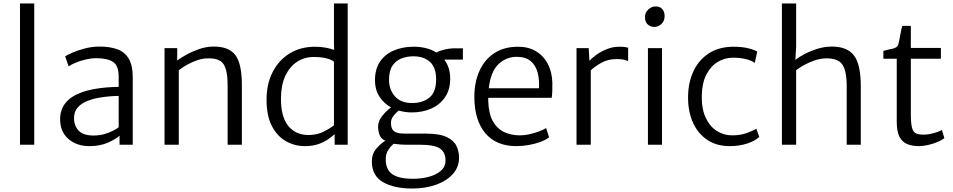

<svg xmlns="http://www.w3.org/2000/svg" viewBox="-20 -833 5485 1105"><path d="M95 0V-813H177V0Z M495 8Q421.5 8 373.8 -33.2Q326 -74.5 326 -147Q326 -202 356.8 -240.2Q387.5 -278.5 446 -300Q478.5 -312.5 518 -319.8Q557.5 -327 595.8 -330Q634 -333 663 -333V-391Q663 -455 630.8 -476.5Q598.5 -498 533 -498Q505 -498 473.8 -490.8Q442.5 -483.5 416 -472.5Q389.5 -461.5 375 -451L355 -509Q364.5 -515.5 394.8 -529Q425 -542.5 467 -553.8Q509 -565 554 -565Q611 -565 653.8 -550Q696.5 -535 720.2 -496.5Q744 -458 744 -388V0H668V-52Q645 -31 599.8 -11.5Q554.5 8 495 8ZM406 -153Q406 -109.5 432.5 -81.2Q459 -53 519 -53Q553.5 -53 583.8 -62.2Q614 -71.5 635 -82.8Q656 -94 663 -101V-281Q643 -281 611.5 -278.5Q580 -276 547.2 -270.2Q514.5 -264.5 491 -255Q449 -239.5 427.5 -215Q406 -190.5 406 -153Z M927 0V-556H1000V-485Q1020 -500 1052.8 -518.2Q1085.5 -536.5 1125 -550.2Q1164.5 -564 1205 -565Q1296 -566.5 1334 -516.8Q1372 -467 1372 -344V0H1290V-345Q1290 -427.5 1266.5 -463.8Q1243 -500 1171 -497Q1145 -496.5 1115.5 -486.5Q1086 -476.5 1058 -461Q1030 -445.5 1009 -429V0Z M1734 8Q1677 8 1626.8 -19.8Q1576.5 -47.5 1545.2 -106.8Q1514 -166 1514 -260Q1514 -349 1548.8 -417.5Q1583.5 -486 1646.2 -525Q1709 -564 1793 -564Q1827 -564 1855.5 -558.5Q1884 -553 1903 -546L1902 -579V-813H1981V0H1906V-61Q1892 -48 1869 -31.8Q1846 -15.5 1812.8 -3.8Q1779.5 8 1734 8ZM1597 -271Q1595.5 -162.5 1638.2 -109.2Q1681 -56 1756 -56Q1805 -56 1843.8 -75.8Q1882.5 -95.5 1902 -112V-478Q1888 -489.5 1859 -497.2Q1830 -505 1785 -505Q1732 -505 1689.8 -477.5Q1647.5 -450 1622.8 -397.8Q1598 -345.5 1597 -271Z M2351 -186Q2311 -186 2275.5 -196.5Q2260 -186 2245 -166.8Q2230 -147.5 2230 -126Q2230 -91 2248 -77.5Q2266 -64 2310 -64H2431Q2510.5 -64 2551.5 -44Q2592.5 -24 2607.2 7.5Q2622 39 2622 74Q2622 129 2585.8 169Q2549.5 209 2488.5 230.5Q2427.5 252 2353 252Q2247.5 252 2183.8 215Q2120 178 2120 95Q2120 52.5 2146 22.2Q2172 -8 2197.5 -22.5Q2171 -36 2163.5 -59Q2156 -82 2156 -106Q2156 -134 2178.2 -163.5Q2200.5 -193 2230.5 -215Q2188.5 -238 2163.2 -277.8Q2138 -317.5 2138 -370Q2138 -436 2167.2 -478.5Q2196.5 -521 2245.5 -542Q2294.5 -563 2354 -564Q2392.5 -565 2427.8 -556.8Q2463 -548.5 2491.5 -531Q2509 -540.5 2538.5 -547.8Q2568 -555 2598 -555H2644V-490H2537Q2553 -469 2562 -441.5Q2571 -414 2571 -380Q2571 -317 2541.5 -273.8Q2512 -230.5 2462 -208.2Q2412 -186 2351 -186ZM2352 -240Q2413 -240 2451.5 -271.5Q2490 -303 2490 -377Q2490 -444 2454.8 -476.5Q2419.5 -509 2358 -509Q2322 -508.5 2290.2 -496.5Q2258.5 -484.5 2238.8 -455.2Q2219 -426 2219 -374Q2219 -317 2253 -278.5Q2287 -240 2352 -240ZM2200 85Q2200 143.5 2238.2 169.8Q2276.5 196 2356 196Q2404 196 2447 184.8Q2490 173.5 2517 150.2Q2544 127 2544 91Q2544 43 2511.8 21.5Q2479.5 0 2397 0H2322Q2298.5 0 2279.5 -1.8Q2260.5 -3.5 2245 -5.5Q2229 8 2214.5 29.8Q2200 51.5 2200 85Z M2952 8Q2835 8 2772.5 -67.2Q2710 -142.5 2710 -276Q2710 -359.5 2739 -424.2Q2768 -489 2823.5 -526.2Q2879 -563.5 2959 -564Q3018 -565 3062.5 -539.2Q3107 -513.5 3132.2 -466Q3157.5 -418.5 3159 -355Q3159 -329 3158.5 -308.2Q3158 -287.5 3155 -270H2790Q2789.5 -260.5 2790 -250Q2792.5 -178.5 2816.5 -135.5Q2840.5 -92.5 2881 -73.2Q2921.5 -54 2973 -54Q2998.5 -54 3027.8 -60.5Q3057 -67 3082.8 -76.8Q3108.5 -86.5 3123 -96L3140 -43Q3122 -28 3091 -16.5Q3060 -5 3023.2 1.5Q2986.5 8 2952 8ZM2954 -506Q2893 -506 2848.5 -463.5Q2804 -421 2793 -325H3082Q3085 -376 3073.8 -417Q3062.5 -458 3033.5 -482Q3004.5 -506 2954 -506Z M3298 0V-556H3368L3372.5 -482.5Q3384 -497 3410.2 -516.2Q3436.5 -535.5 3471.2 -549.8Q3506 -564 3542 -564Q3580 -564 3595 -558V-481Q3587.5 -485 3572.8 -489Q3558 -493 3527 -493Q3479 -493 3440 -471Q3401 -449 3380 -428V0Z M3709 0V-556H3790V0ZM3745 -678Q3723.5 -678 3707.8 -692.5Q3692 -707 3692 -733Q3692 -761 3711.2 -778.5Q3730.5 -796 3752 -796Q3779 -796 3792 -780.2Q3805 -764.5 3805 -741Q3805 -712.5 3786.8 -695.2Q3768.5 -678 3745 -678Z M3940 -270Q3939.5 -354 3969.8 -420.5Q4000 -487 4058.8 -525.5Q4117.5 -564 4202 -564Q4251.5 -564 4287.2 -555Q4323 -546 4338 -536L4324 -471Q4303 -486 4270 -493.5Q4237 -501 4198 -501Q4152.5 -501 4112.5 -477.8Q4072.5 -454.5 4046.8 -406.8Q4021 -359 4019 -286Q4017 -208 4041 -156.5Q4065 -105 4105.2 -79.5Q4145.5 -54 4193 -54Q4241 -54 4278 -67.5Q4315 -81 4333 -92L4350 -45Q4324 -21 4278.8 -6.5Q4233.5 8 4180 8Q4103.5 8 4049.8 -28.5Q3996 -65 3968 -127.8Q3940 -190.5 3940 -270Z M4480 0V-813H4562V-565L4557.5 -488.5Q4578.5 -505 4611.2 -522.2Q4644 -539.5 4683 -551.8Q4722 -564 4762 -565Q4854.5 -566.5 4894.8 -513.8Q4935 -461 4934 -331V0H4853V-336Q4853 -427 4826.8 -463.2Q4800.5 -499.5 4729 -497Q4688 -495.5 4641.5 -475Q4595 -454.5 4562 -429V0Z M5268 8Q5234 8 5205 -2.2Q5176 -12.5 5158.5 -42.5Q5141 -72.5 5141 -132V-495H5064V-540Q5091 -547.5 5116.8 -552.8Q5142.5 -558 5149 -575Q5152 -583.5 5155.8 -603.2Q5159.5 -623 5163.8 -645.2Q5168 -667.5 5173 -684H5222V-557H5395V-495H5222V-178Q5222 -122.5 5229 -97.2Q5236 -72 5252.2 -65Q5268.5 -58 5296 -58Q5313 -58 5334 -62.2Q5355 -66.5 5373.2 -72.8Q5391.5 -79 5401 -85L5415 -38Q5401 -26.5 5376 -16Q5351 -5.5 5322.2 1.2Q5293.5 8 5268 8Z"/></svg>

Font: Merriweather Sans Light
Style: Regular
Weight: 300
Designer: Eben Sorkin
Foundry: Eben Sorkin
Version: Version 2.001; ttfautohint (v1.8.3)